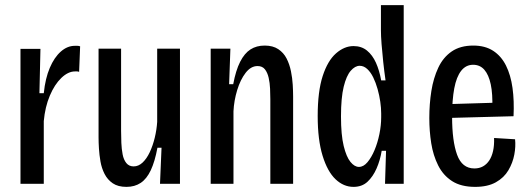

<svg xmlns="http://www.w3.org/2000/svg" viewBox="-20 -718 2065 750"><path d="M60 0V-326V-527H138L134 -354H151Q157 -412 174.5 -453Q192 -494 217.5 -516.5Q243 -539 272 -539Q278 -539 283 -539Q288 -539 293 -537L289 -437Q286 -439 281.5 -439Q277 -439 273 -439Q246 -439 219.5 -413.5Q193 -388 174.5 -344Q156 -300 151 -245V0Z M474 12Q441 12 420.5 -2Q400 -16 388.5 -38.5Q377 -61 372.5 -87Q368 -113 366.5 -137.5Q365 -162 365 -181V-528H453V-207Q453 -184 454 -160Q455 -136 459 -115Q463 -94 473.5 -81Q484 -68 502 -68Q521 -68 537 -83Q553 -98 565 -123.5Q577 -149 584.5 -180Q592 -211 594 -242V-528H683V-205V0H605L611 -141H595Q585 -87 569 -53Q553 -19 529.5 -3.5Q506 12 474 12Z M803 0V-351V-528H880L875 -389H891Q901 -443 918 -476.5Q935 -510 958.5 -525Q982 -540 1014 -540Q1046 -540 1067 -526Q1088 -512 1099.5 -489.5Q1111 -467 1116.5 -440Q1122 -413 1123.5 -387Q1125 -361 1125 -341V0H1036V-330Q1036 -349 1035 -371.5Q1034 -394 1029.5 -414Q1025 -434 1015 -447Q1005 -460 986 -460Q960 -460 939.5 -433.5Q919 -407 906.5 -366Q894 -325 892 -283V0Z M1361 12Q1322 12 1290.5 -18Q1259 -48 1240 -110Q1221 -172 1221 -265Q1221 -361 1240.5 -421Q1260 -481 1292.5 -509.5Q1325 -538 1361 -538Q1392 -538 1413.5 -520.5Q1435 -503 1448.5 -473Q1462 -443 1469 -404H1486Q1481 -439 1477 -476Q1473 -513 1470.5 -545.5Q1468 -578 1468 -599V-698H1557V-270V0H1484L1488 -129H1471Q1465 -92 1451 -60Q1437 -28 1415.5 -8Q1394 12 1361 12ZM1382 -66Q1400 -66 1415.5 -84.5Q1431 -103 1443 -131.5Q1455 -160 1462 -194Q1469 -228 1469 -260V-275Q1469 -296 1465.5 -320.5Q1462 -345 1455 -370Q1448 -395 1438 -415.5Q1428 -436 1414.5 -448.5Q1401 -461 1385 -461Q1367 -461 1350 -441.5Q1333 -422 1322.5 -379Q1312 -336 1312 -263Q1312 -191 1322.5 -148Q1333 -105 1349 -85.5Q1365 -66 1382 -66Z M1836 12Q1781 12 1746 -10.5Q1711 -33 1691.5 -72Q1672 -111 1664.5 -158.5Q1657 -206 1657 -257Q1657 -312 1665 -362.5Q1673 -413 1692 -453.5Q1711 -494 1744.5 -517Q1778 -540 1829 -540Q1875 -540 1906.5 -519.5Q1938 -499 1956.5 -462Q1975 -425 1982 -374.5Q1989 -324 1986 -264L1722 -257V-311L1922 -317L1903 -295Q1905 -351 1897 -388.5Q1889 -426 1872 -445.5Q1855 -465 1828 -465Q1800 -465 1781.5 -441.5Q1763 -418 1754.5 -373Q1746 -328 1746 -262Q1746 -167 1765.5 -113.5Q1785 -60 1833 -60Q1852 -60 1866.5 -68Q1881 -76 1891 -91Q1901 -106 1906 -128Q1911 -150 1910 -179L1992 -174Q1995 -146 1989 -114Q1983 -82 1966 -53Q1949 -24 1917 -6Q1885 12 1836 12Z"/></svg>

Font: Bricolage Grotesque Condensed
Style: Regular
Weight: 400
Width: 3
Designer: Mathieu Triay
Foundry: Atelier Triay
Version: Version 1.000;gftools[0.9.30]